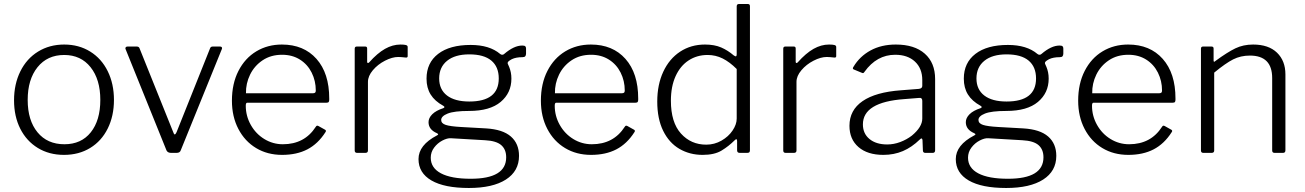

<svg xmlns="http://www.w3.org/2000/svg" viewBox="-20 -762 6504 957"><path d="M50 -262Q50 -343 81.5 -406.5Q113 -470 170 -505Q227 -540 300 -540Q373 -540 429.5 -505Q486 -470 517 -407Q548 -344 548 -264Q548 -184 517 -121.5Q486 -59 429.5 -24.5Q373 10 299 10Q225 10 168.5 -24.5Q112 -59 81 -120.5Q50 -182 50 -262ZM480 -264Q480 -366 431.5 -427Q383 -488 300 -488Q216 -488 167 -427Q118 -366 118 -264Q118 -162 167 -102.5Q216 -43 301 -43Q385 -43 432.5 -102.5Q480 -162 480 -264Z M1086 -518 881 -13Q877 0 860 0H833Q816 0 810 -12L606 -517L605 -520Q605 -530 616 -530H662Q673 -530 676 -520L844 -102Q847 -92 851 -92Q855 -92 860 -103L1027 -521Q1030 -530 1040 -530H1077Q1083 -530 1085.5 -526.5Q1088 -523 1086 -518Z M1390 -43Q1498 -43 1554 -130Q1557 -135 1560 -135.5Q1563 -136 1567 -134L1601 -115Q1604 -113 1604.5 -110Q1605 -107 1602 -103Q1565 -45 1512 -17.5Q1459 10 1386 10Q1313 10 1256.5 -24Q1200 -58 1168 -119.5Q1136 -181 1136 -260Q1136 -345 1168.5 -408.5Q1201 -472 1257.5 -506Q1314 -540 1385 -540Q1494 -540 1557.5 -468.5Q1621 -397 1621 -271V-265Q1621 -258 1618.5 -254Q1616 -250 1607 -250H1212Q1205 -250 1205 -235Q1205 -184 1230 -139.5Q1255 -95 1297.5 -69Q1340 -43 1390 -43ZM1537 -297Q1547 -297 1550.5 -300Q1554 -303 1554 -311Q1554 -359 1533.5 -400Q1513 -441 1475 -465Q1437 -489 1386 -489Q1330 -489 1289 -461.5Q1248 -434 1226.5 -390Q1205 -346 1206 -297Z M1748 -12V-519Q1748 -530 1758 -530H1801Q1810 -530 1810 -520V-454Q1810 -449 1813 -448Q1816 -447 1820 -451Q1861 -497 1899 -518.5Q1937 -540 1976 -540Q1995 -540 2003.5 -537.5Q2012 -535 2012 -528V-482Q2012 -475 2004 -475Q1977 -478 1965 -478Q1935 -478 1899 -459.5Q1863 -441 1838.5 -412Q1814 -383 1814 -354V-12Q1814 0 1801 0H1760Q1748 0 1748 -12Z M2602 -520V-495Q2602 -486 2598 -481.5Q2594 -477 2584 -477Q2552 -477 2531 -467Q2518 -460 2513.5 -455Q2509 -450 2511 -444Q2513 -440 2518 -428Q2523 -416 2526 -401.5Q2529 -387 2529 -370Q2529 -299 2475.5 -254Q2422 -209 2318 -209Q2244 -209 2211.5 -196Q2179 -183 2179 -164Q2179 -147 2201.5 -139.5Q2224 -132 2278 -129L2403 -122Q2486 -117 2526.5 -81.5Q2567 -46 2567 15Q2567 91 2501.5 133Q2436 175 2317 175Q2195 175 2130.5 137.5Q2066 100 2066 31Q2066 -39 2158 -87Q2164 -90 2164 -92Q2164 -95 2158 -98Q2116 -116 2116 -153Q2116 -174 2134.5 -192.5Q2153 -211 2190 -223Q2195 -225 2195 -228Q2195 -232 2189 -235Q2147 -258 2126.5 -291Q2106 -324 2106 -370Q2106 -449 2164 -493.5Q2222 -538 2326 -538Q2420 -538 2473 -493Q2478 -489 2483 -489Q2489 -489 2493 -493Q2542 -535 2583 -535Q2594 -535 2598 -531.5Q2602 -528 2602 -520ZM2466 -371Q2466 -429 2429 -460Q2392 -491 2319 -491Q2248 -491 2208.5 -459Q2169 -427 2169 -371Q2169 -316 2208 -286Q2247 -256 2319 -256Q2466 -256 2466 -371ZM2227 -73Q2209 -74 2185 -61.5Q2161 -49 2144 -26.5Q2127 -4 2127 24Q2127 75 2178 102Q2229 129 2326 129Q2503 129 2503 22Q2503 -17 2478.5 -38.5Q2454 -60 2398 -63Z M2930 -43Q3038 -43 3094 -130Q3097 -135 3100 -135.5Q3103 -136 3107 -134L3141 -115Q3144 -113 3144.5 -110Q3145 -107 3142 -103Q3105 -45 3052 -17.5Q2999 10 2926 10Q2853 10 2796.5 -24Q2740 -58 2708 -119.5Q2676 -181 2676 -260Q2676 -345 2708.5 -408.5Q2741 -472 2797.5 -506Q2854 -540 2925 -540Q3034 -540 3097.5 -468.5Q3161 -397 3161 -271V-265Q3161 -258 3158.5 -254Q3156 -250 3147 -250H2752Q2745 -250 2745 -235Q2745 -184 2770 -139.5Q2795 -95 2837.5 -69Q2880 -43 2930 -43ZM3077 -297Q3087 -297 3090.5 -300Q3094 -303 3094 -311Q3094 -359 3073.5 -400Q3053 -441 3015 -465Q2977 -489 2926 -489Q2870 -489 2829 -461.5Q2788 -434 2766.5 -390Q2745 -346 2746 -297Z M3654 -13V-59Q3654 -68 3650 -68Q3647 -68 3642 -63Q3612 -33 3576.5 -11.5Q3541 10 3482 10Q3418 10 3366.5 -20Q3315 -50 3285.5 -110Q3256 -170 3256 -256Q3256 -340 3286 -404.5Q3316 -469 3370 -504.5Q3424 -540 3494 -540Q3541 -540 3574.5 -525.5Q3608 -511 3637 -486Q3645 -481 3647 -481Q3652 -481 3652 -493V-730Q3652 -742 3663 -742H3708Q3718 -742 3718 -731V-14Q3718 -6 3715 -3Q3712 0 3704 0H3667Q3654 0 3654 -13ZM3507 -488Q3454 -488 3412.5 -461Q3371 -434 3347.5 -382.5Q3324 -331 3324 -260Q3324 -152 3374 -96.5Q3424 -41 3500 -41Q3541 -41 3576 -61Q3611 -81 3631.5 -111.5Q3652 -142 3652 -171V-418Q3617 -453 3582 -470.5Q3547 -488 3507 -488Z M3884 -12V-519Q3884 -530 3894 -530H3937Q3946 -530 3946 -520V-454Q3946 -449 3949 -448Q3952 -447 3956 -451Q3997 -497 4035 -518.5Q4073 -540 4112 -540Q4131 -540 4139.5 -537.5Q4148 -535 4148 -528V-482Q4148 -475 4140 -475Q4113 -478 4101 -478Q4071 -478 4035 -459.5Q3999 -441 3974.5 -412Q3950 -383 3950 -354V-12Q3950 0 3937 0H3896Q3884 0 3884 -12Z M4383 10Q4304 10 4259 -29Q4214 -68 4214 -135Q4214 -213 4279.5 -258Q4345 -303 4471 -312L4560 -319Q4577 -321 4577 -334V-363Q4577 -421 4540.5 -455Q4504 -489 4442 -489Q4350 -489 4289 -404Q4286 -399 4283 -398Q4280 -397 4276 -399L4235 -416Q4231 -418 4231 -421Q4231 -425 4234 -429Q4265 -481 4319 -510.5Q4373 -540 4445 -540Q4538 -540 4589.5 -494.5Q4641 -449 4641 -368V-13Q4641 0 4629 0H4592Q4580 0 4580 -13L4578 -65Q4576 -72 4573 -72Q4570 -72 4565 -67Q4525 -28 4480.5 -9Q4436 10 4383 10ZM4562 -274 4487 -268Q4281 -253 4281 -142Q4281 -96 4314 -69Q4347 -42 4402 -42Q4435 -42 4467 -54Q4499 -66 4525 -86Q4577 -129 4577 -171V-259Q4577 -276 4562 -274Z M5280 -520V-495Q5280 -486 5276 -481.5Q5272 -477 5262 -477Q5230 -477 5209 -467Q5196 -460 5191.5 -455Q5187 -450 5189 -444Q5191 -440 5196 -428Q5201 -416 5204 -401.5Q5207 -387 5207 -370Q5207 -299 5153.5 -254Q5100 -209 4996 -209Q4922 -209 4889.5 -196Q4857 -183 4857 -164Q4857 -147 4879.5 -139.5Q4902 -132 4956 -129L5081 -122Q5164 -117 5204.5 -81.5Q5245 -46 5245 15Q5245 91 5179.5 133Q5114 175 4995 175Q4873 175 4808.5 137.5Q4744 100 4744 31Q4744 -39 4836 -87Q4842 -90 4842 -92Q4842 -95 4836 -98Q4794 -116 4794 -153Q4794 -174 4812.5 -192.5Q4831 -211 4868 -223Q4873 -225 4873 -228Q4873 -232 4867 -235Q4825 -258 4804.5 -291Q4784 -324 4784 -370Q4784 -449 4842 -493.5Q4900 -538 5004 -538Q5098 -538 5151 -493Q5156 -489 5161 -489Q5167 -489 5171 -493Q5220 -535 5261 -535Q5272 -535 5276 -531.5Q5280 -528 5280 -520ZM5144 -371Q5144 -429 5107 -460Q5070 -491 4997 -491Q4926 -491 4886.5 -459Q4847 -427 4847 -371Q4847 -316 4886 -286Q4925 -256 4997 -256Q5144 -256 5144 -371ZM4905 -73Q4887 -74 4863 -61.5Q4839 -49 4822 -26.5Q4805 -4 4805 24Q4805 75 4856 102Q4907 129 5004 129Q5181 129 5181 22Q5181 -17 5156.5 -38.5Q5132 -60 5076 -63Z M5608 -43Q5716 -43 5772 -130Q5775 -135 5778 -135.5Q5781 -136 5785 -134L5819 -115Q5822 -113 5822.5 -110Q5823 -107 5820 -103Q5783 -45 5730 -17.5Q5677 10 5604 10Q5531 10 5474.5 -24Q5418 -58 5386 -119.5Q5354 -181 5354 -260Q5354 -345 5386.5 -408.5Q5419 -472 5475.5 -506Q5532 -540 5603 -540Q5712 -540 5775.5 -468.5Q5839 -397 5839 -271V-265Q5839 -258 5836.5 -254Q5834 -250 5825 -250H5430Q5423 -250 5423 -235Q5423 -184 5448 -139.5Q5473 -95 5515.5 -69Q5558 -43 5608 -43ZM5755 -297Q5765 -297 5768.5 -300Q5772 -303 5772 -311Q5772 -359 5751.5 -400Q5731 -441 5693 -465Q5655 -489 5604 -489Q5548 -489 5507 -461.5Q5466 -434 5444.5 -390Q5423 -346 5424 -297Z M5966 -12V-519Q5966 -530 5976 -530H6019Q6029 -530 6029 -520V-461Q6029 -449 6038 -458Q6098 -502 6137.5 -521Q6177 -540 6226 -540Q6303 -540 6345 -499.5Q6387 -459 6387 -391V-13Q6387 0 6375 0H6333Q6321 0 6321 -12V-373Q6321 -485 6210 -485Q6164 -485 6126.5 -466Q6089 -447 6032 -400V-12Q6032 0 6019 0H5978Q5966 0 5966 -12Z"/></svg>

Font: Libre Franklin Light
Style: Regular
Weight: 300
Designer: Pablo Impallari, Rodrigo Fuenzalida
Foundry: Impallari Type
Version: Version 1.002; ttfautohint (v1.5)